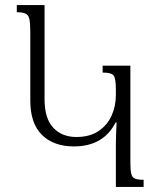

<svg xmlns="http://www.w3.org/2000/svg" viewBox="-20 -734 633 754"><path d="M435 0V-169Q435 -190 436 -211Q437 -232 438 -253H434Q386 -159 270 -159Q191 -159 145 -204Q99 -249 99 -339V-608Q99 -642 95.5 -658.5Q92 -675 80.5 -680.5Q69 -686 46 -686V-714H155V-344Q155 -269 189 -232.5Q223 -196 280 -196Q332 -196 366.5 -219Q401 -242 418 -279.5Q435 -317 435 -361V-384Q435 -425 426.5 -437Q418 -449 383 -449V-476H492V-96Q492 -66 495.5 -51.5Q499 -37 510 -32.5Q521 -28 544 -28V0Z"/></svg>

Font: Noto Serif Armenian SemiCondensed Light
Style: Regular
Weight: 300
Width: 4
Designer: Monotype Design Team
Foundry: Monotype Imaging Inc.
Version: Version 2.008; ttfautohint (v1.8.4.7-5d5b)